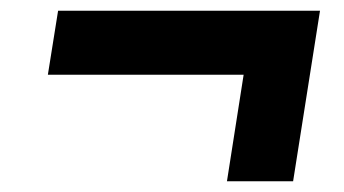

<svg xmlns="http://www.w3.org/2000/svg" viewBox="-20 -466 640 357"><path d="M402 -129 433 -327H69L88 -446H575L525 -129Z"/></svg>

Font: Nunito Sans 12pt Black
Style: Italic
Weight: 900
Italic angle: -9°
Designer: Vernon Adams
Foundry: Vernon Adams
Version: Version 3.101;gftools[0.9.27]